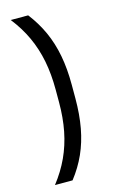

<svg xmlns="http://www.w3.org/2000/svg" viewBox="-123 -724 538 895"><g transform="rotate(-15 146.5 -276.5)"><path d="M144.5 -307.9Q144.5 -382.6 132 -446.4Q119.4 -510.2 93.3 -566.8Q67.2 -623.4 26.2 -675.4H110.3Q148.6 -625.9 173.6 -570.8Q198.6 -515.6 210.7 -451.5Q222.8 -387.5 222.8 -310.2V-244.5Q222.8 -166.9 210.9 -102.6Q199 -38.3 174.4 16.7Q149.7 71.7 111.1 121.1H26.2Q67.2 68.6 93.3 12.1Q119.4 -44.4 132 -108.5Q144.5 -172.5 144.5 -247.2Z"/></g></svg>

Font: Anek Latin Medium
Style: Regular
Weight: 500
Designer: Yesha Goshar
Foundry: Ek Type
Version: Version 1.003